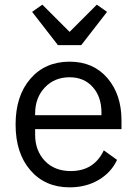

<svg xmlns="http://www.w3.org/2000/svg" viewBox="-20 -793 589 825"><path d="M229 -599 118 -742 162 -773 279 -656 396 -773 440 -742 329 -599ZM279 12Q174 12 110.5 -61.5Q47 -135 47 -258Q47 -381 110.5 -454.5Q174 -528 279 -528Q381 -528 441.5 -457.5Q502 -387 502 -276V-238H131V-214Q131 -146 172.5 -102Q214 -58 284 -58Q384 -58 426 -147L483 -106Q458 -52 404 -20Q350 12 279 12ZM131 -298H416V-309Q416 -377 378.5 -419Q341 -461 279 -461Q214 -461 172.5 -417Q131 -373 131 -305Z"/></svg>

Font: Anuphan
Style: Regular
Weight: 400
Designer: Mike Abbink, Paul van der Laan, Pieter van Rosmalen, Mint Tantisuwanna
Foundry: Bold Monday; Cadson Demak
Version: Version 3.002;hotconv 1.0.109;makeotfexe 2.5.65596